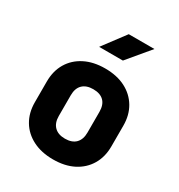

<svg xmlns="http://www.w3.org/2000/svg" viewBox="-186 -909 972 1043"><g transform="rotate(30 300.0 -387.5)"><path d="M300 10Q227 10 173 -17.5Q119 -45 89.5 -94.5Q60 -144 60 -210V-340Q60 -406 89.5 -455.5Q119 -505 173 -532.5Q227 -560 300 -560Q374 -560 427.5 -532.5Q481 -505 510.5 -455.5Q540 -406 540 -340V-210Q540 -144 510.5 -94.5Q481 -45 427.5 -17.5Q374 10 300 10ZM300 -120Q344 -120 367 -143.5Q390 -167 390 -210V-340Q390 -384 367 -407Q344 -430 300 -430Q257 -430 233.5 -407Q210 -384 210 -340V-210Q210 -167 233.5 -143.5Q257 -120 300 -120ZM212 -645 317 -785H478L361 -645Z"/></g></svg>

Font: JetBrains Mono NL ExtraBold
Style: Regular
Weight: 800
Designer: Philipp Nurullin, Konstantin Bulenkov
Foundry: JetBrains
Version: Version 2.304; ttfautohint (v1.8.4.7-5d5b)